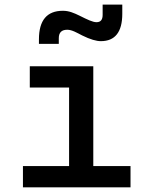

<svg xmlns="http://www.w3.org/2000/svg" viewBox="-20 -801 626 821"><path d="M78.1 0H538.1V-90.8H378.9V-517.6H107.4V-426.8H275.4V-90.8H78.1ZM146.5 -613.3H231.4V-637.7C231.4 -662.1 243.7 -673.8 267.6 -673.8C288.1 -673.8 310.1 -660.2 331.5 -649.4C365.7 -632.3 392.6 -625 411.1 -625C472.2 -625 502.9 -664.1 502.9 -742.2V-781.2H418.9V-737.3C418.9 -716.3 410.2 -706.1 392.6 -706.1C376.5 -706.1 353.5 -717.3 321.3 -733.4C296.4 -745.6 274.9 -754.9 249 -754.9C180.7 -754.9 146.5 -714.4 146.5 -632.8Z"/></svg>

Font: Cascadia Mono NF
Style: Regular
Weight: 400
Monospace: yes
Designer: Aaron Bell
Foundry: Saja Typeworks
Version: Version 2404.023